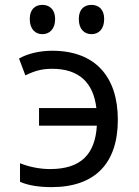

<svg xmlns="http://www.w3.org/2000/svg" viewBox="-20 -756 570 787"><path d="M355 -616C384 -616 407 -636 407 -678C407 -718 384 -736 355 -736C326 -736 303 -719 303 -678C303 -636 326 -616 355 -616ZM154 -616C182 -616 206 -636 206 -678C206 -718 182 -736 154 -736C125 -736 102 -719 102 -678C102 -636 125 -616 154 -616ZM191 11C371 11 463 -88 463 -265C463 -442 370 -548 194 -548C145 -548 94 -537 58 -516L84 -447C123 -466 152 -474 194 -474C304 -474 363 -417 375 -313H140V-241H377C370 -124 312 -63 185 -63C146 -63 101 -71 62 -87V-11C94 4 141 11 191 11Z"/></svg>

Font: Noto Sans Mono Condensed
Style: Regular
Weight: 400
Width: 3
Designer: Monotype Design Team
Foundry: Monotype Imaging Inc.
Version: Version 2.014